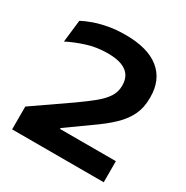

<svg xmlns="http://www.w3.org/2000/svg" viewBox="-152 -778 874 904"><g transform="rotate(30 285.0 -326.0)"><path d="M34.5 0V-124L227.5 -257.5Q277 -292.5 311 -320.2Q345 -348 362.8 -375.5Q380.5 -403 380.5 -435.5V-439.5Q380.5 -469 367.2 -490.2Q354 -511.5 324.5 -523.5Q295 -535.5 246.5 -535.5Q186 -535.5 132.8 -518.2Q79.5 -501 39 -480L53 -601Q77.5 -614 110.8 -625.8Q144 -637.5 185.2 -645Q226.5 -652.5 275.5 -652.5Q397 -652.5 459.8 -601.5Q522.5 -550.5 522.5 -457V-450.5Q522.5 -400 503.8 -360Q485 -320 447.2 -283.5Q409.5 -247 351.5 -207L229 -119.5V-92L170 -114.5H532.5V0Z"/></g></svg>

Font: Anek Gujarati SemiExpanded SemiBold
Style: Regular
Weight: 600
Width: 6
Designer: Mrunmayee Ghaisas (Gujarati), Yesha Goshar (Latin)
Foundry: Ek Type
Version: Version 1.003